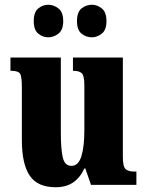

<svg xmlns="http://www.w3.org/2000/svg" viewBox="-20 -778 617 808"><path d="M214 10Q138 10 105 -39Q72 -88 72 -188V-409Q72 -452 65.5 -466Q59 -480 27 -480H24V-536H236V-222Q236 -148 244.5 -114Q253 -80 281 -80Q310 -80 322.5 -120.5Q335 -161 335 -230V-418Q335 -461 323.5 -470.5Q312 -480 290 -480H287V-536H497V-118Q497 -75 509.5 -65.5Q522 -56 544 -56H554V0H363L339 -69H335Q317 -30 287.5 -10Q258 10 214 10ZM367 -621Q342 -621 323 -636.5Q304 -652 304 -689Q304 -727 323 -742.5Q342 -758 367 -758Q389 -758 408.5 -742.5Q428 -727 428 -689Q428 -652 408.5 -636.5Q389 -621 367 -621ZM183 -621Q160 -621 141 -636.5Q122 -652 122 -689Q122 -727 141 -742.5Q160 -758 183 -758Q206 -758 226 -742.5Q246 -727 246 -689Q246 -652 226 -636.5Q206 -621 183 -621Z"/></svg>

Font: Noto Serif Sinhala ExtraCondensed Black
Style: Regular
Weight: 900
Width: 2
Designer: Jelle Bosma - Monotype Design Team
Foundry: Monotype Imaging Inc.
Version: Version 2.007; ttfautohint (v1.8.4.7-5d5b)